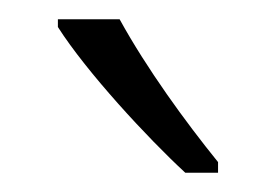

<svg xmlns="http://www.w3.org/2000/svg" viewBox="-20 -785 286 199"><path d="M104 -765H40V-757C70 -710 133 -642 172 -606H206V-617C172 -659 132 -714 104 -765Z"/></svg>

Font: Noto Sans Armenian ExtraCondensed Light
Style: Regular
Weight: 300
Width: 2
Designer: Monotype Design Team
Foundry: Monotype Imaging Inc.
Version: Version 2.008